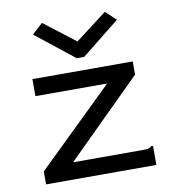

<svg xmlns="http://www.w3.org/2000/svg" viewBox="-79 -763 758 833"><g transform="rotate(-10 300.0 -346.5)"><path d="M57 -57 394 -385H78V-460H520V-402L189 -74H498Q515 -74 522 -76Q529 -78 535 -84H543V0H57ZM161 -693 299 -587 438 -693 484 -650 316 -516H283L114 -650Z"/></g></svg>

Font: Inconsolata Expanded Medium
Style: Regular
Weight: 500
Width: 7
Monospace: yes
Designer: Raph Levien, Cyreal, Brenton Simpson
Foundry: Raph Levien, Cyreal, Google
Version: Version 3.001; ttfautohint (v1.8.2.53-6de2)